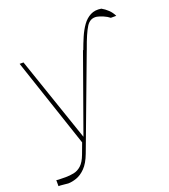

<svg xmlns="http://www.w3.org/2000/svg" viewBox="-159 -802 994 1129"><g transform="rotate(-20 337.5 -237.5)"><path d="M437.5 -473 228.7 83.8Q208.5 137.8 180.9 165.7Q153.4 193.5 124.6 203.3Q95.9 213.1 72.4 213.1Q72.4 213.1 68.2 212.7Q61.4 212 48.8 210.8Q36.2 209.5 25.2 208.6Q14.2 207.7 12.8 208.5V208.8Q12.4 208.5 12.8 208.5V170.5Q12.8 170.5 12.8 170.5Q14.2 173.3 69.6 173.3Q97.3 173.3 122.5 168.1Q147.7 163 169 143.6Q190.3 124.3 206 82.4L231.5 14.2L44 -545.5H68.2L250 -14.2L421.9 -494.3L423.3 -492.9Q437.1 -531.2 453.1 -568.2Q469.1 -605.1 489.9 -634.1Q510.7 -663 539.2 -677.7Q567.8 -692.5 606.5 -686.1Q627.1 -674.7 645.2 -657.5Q663.4 -640.3 674.7 -616.5H640.6Q625.4 -628.9 603.7 -638.1Q582 -647.4 565.3 -650.6Q524.1 -657 500 -618.4Q475.9 -579.9 444.6 -491.5Z"/></g></svg>

Font: Inter UI Thin
Style: Regular
Weight: 100
Designer: Rasmus Andersson
Foundry: rsms
Version: 3.2;8d6f07862